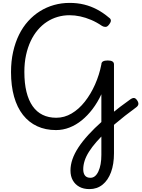

<svg xmlns="http://www.w3.org/2000/svg" viewBox="-20 -910 978 1324"><path d="M597 394Q556 394 527 378Q498 362 482 333.5Q466 305 466 266Q466 228 479.5 188.5Q493 149 520.5 107Q548 65 589 20Q630 -25 685 -74Q713 -97 744 -122.5Q775 -148 809.5 -174Q844 -200 879 -225Q895 -236 906 -234Q917 -232 927 -216Q936 -202 934 -190.5Q932 -179 918 -169Q878 -140 842 -111.5Q806 -83 774 -56Q742 -29 715 -4Q675 34 644.5 69Q614 104 593.5 136.5Q573 169 563.5 199Q554 229 554 257Q554 285 566 300.5Q578 316 604 316Q638 316 658.5 272Q679 228 679 158V-260Q653 -204 618.5 -158.5Q584 -113 544 -80.5Q504 -48 459 -30.5Q414 -13 366 -13Q294 -13 236.5 -39.5Q179 -66 138.5 -117.5Q98 -169 77 -243.5Q56 -318 56 -413Q56 -488 70.5 -552.5Q85 -617 111 -670Q137 -723 174 -764Q211 -805 256 -833Q301 -861 352.5 -875.5Q404 -890 460 -890Q514 -890 560.5 -878.5Q607 -867 649.5 -844.5Q692 -822 732 -788Q743 -781 744.5 -770Q746 -759 733 -742Q721 -725 708.5 -724.5Q696 -724 684 -731Q646 -757 608 -773Q570 -789 533 -797Q496 -805 459 -805Q417 -805 377.5 -793.5Q338 -782 303.5 -759.5Q269 -737 240.5 -703.5Q212 -670 191.5 -626.5Q171 -583 159.5 -530Q148 -477 148 -414Q148 -336 162.5 -277Q177 -218 205 -178Q233 -138 274 -118Q315 -98 368 -98Q424 -98 474 -127.5Q524 -157 565 -209Q606 -261 635.5 -327.5Q665 -394 679 -466Q679 -480 690 -486.5Q701 -493 723 -493Q766 -493 766 -466V147Q766 222 745.5 277.5Q725 333 687 363.5Q649 394 597 394Z"/></svg>

Font: Playwrite AT
Style: Regular
Weight: 400
Designer: Veronika Burian, José Scaglione
Foundry: TypeTogether
Version: Version 1.002